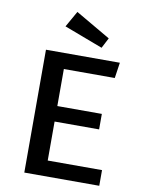

<svg xmlns="http://www.w3.org/2000/svg" viewBox="-99 -994 798 1062"><g transform="rotate(10 300.0 -463.0)"><path d="M229 -394H479V-307H229V-88H534V0H113V-690H528L515 -602H229ZM444 -812 414 -754 197 -836 248 -926Z"/></g></svg>

Font: Fira Mono Medium
Style: Regular
Weight: 500
Designer: Carrois Corporate & Edenspiekermann AG
Foundry: Carrois Corporate GbR & Edenspiekermann AG
Version: Version 3.206